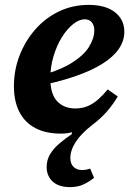

<svg xmlns="http://www.w3.org/2000/svg" viewBox="-20 -534 542 786"><path d="M267 232Q220 232 195.5 209Q171 186 171 150Q171 121 185 97.5Q199 74 222.5 54Q246 34 274 15V7Q265 10 254 11.5Q243 13 229 13Q168 13 125 -9.5Q82 -32 59.5 -75.5Q37 -119 37 -181Q37 -247 60 -306.5Q83 -366 124 -413Q165 -460 221 -487Q277 -514 343 -514Q412 -514 450.5 -484Q489 -454 489 -404Q489 -367 466.5 -334Q444 -301 398.5 -272.5Q353 -244 284 -220.5Q215 -197 121 -179L119 -218Q215 -241 268.5 -273.5Q322 -306 344 -341.5Q366 -377 366 -409Q366 -431 355.5 -443Q345 -455 327 -455Q304 -455 279 -435Q254 -415 233 -381Q212 -347 199 -303.5Q186 -260 186 -213Q186 -149 214 -119.5Q242 -90 288 -90Q317 -90 340 -100Q363 -110 383 -128Q403 -146 421 -168L462 -139Q444 -108 418.5 -78.5Q393 -49 357 -22Q312 13 290 47Q268 81 268 113Q268 136 281 149Q294 162 316 162Q325 162 333 160.5Q341 159 349 156L365 194Q348 208 324 220Q300 232 267 232Z"/></svg>

Font: Source Serif 4
Style: Bold Italic
Weight: 700
Italic angle: -12°
Designer: Frank Grießhammer
Foundry: Adobe Systems Incorporated
Version: Version 4.004;hotconv 1.0.116;makeotfexe 2.5.65601